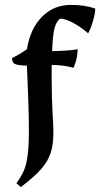

<svg xmlns="http://www.w3.org/2000/svg" viewBox="-20 -605 409 784"><path d="M47 143Q67 116 77.5 91.5Q88 67 93 28.5Q98 -10 98 -77Q98 -153 90 -337Q52 -338 40.5 -344Q29 -350 29 -368Q57 -381 90 -404Q103 -487 151 -536Q199 -585 269 -585Q327 -585 369 -570Q369 -552 360 -520.5Q351 -489 340 -469Q307 -497 277 -512.5Q247 -528 226 -529Q210 -518 202.5 -489Q195 -460 193 -396Q268 -398 297 -404Q297 -365 280 -328Q245 -339 191 -340V-278Q191 -212 195 -134Q198 -92 198 -63Q198 -14 186.5 20.5Q175 55 147 86.5Q119 118 65 159Z"/></svg>

Font: Mirza Medium
Style: Regular
Weight: 500
Designer: Arabic design by Kourosh Beigpour, Latin design by Eduardo Tunni, engineering by Lasse Fister
Version: Version 1.0010g